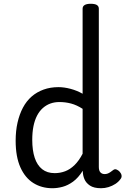

<svg xmlns="http://www.w3.org/2000/svg" viewBox="-20 -981 668 1018"><path d="M258 17Q201 17 157 -10.5Q113 -38 88 -94Q63 -150 63 -235Q63 -287 73 -331Q83 -375 101.5 -410Q120 -445 147.5 -469Q175 -493 211 -506Q247 -519 290 -519Q320 -519 354 -510Q388 -501 418 -484V-935Q418 -948 429 -954.5Q440 -961 461 -961Q483 -961 493.5 -954.5Q504 -948 504 -935V-96Q504 -76 512.5 -67Q521 -58 535 -58Q544 -58 551.5 -61Q559 -64 566 -69Q573 -74 581 -80Q589 -86 598.5 -82Q608 -78 615 -70Q623 -61 624.5 -51Q626 -41 620 -33Q609 -17 592 -6Q575 5 555.5 11Q536 17 516 17Q478 17 457 3Q436 -11 427.5 -31.5Q419 -52 419 -73Q419 -74 419 -74.5Q419 -75 419 -76Q395 -38 367.5 -18Q340 2 312 9.5Q284 17 258 17ZM151 -239Q151 -184 164 -144.5Q177 -105 203.5 -84Q230 -63 270 -63Q299 -63 325.5 -73Q352 -83 375.5 -106Q399 -129 418 -166V-404Q387 -424 357 -432Q327 -440 295 -440Q269 -440 247 -432Q225 -424 207 -408Q189 -392 176.5 -368Q164 -344 157.5 -312Q151 -280 151 -239Z"/></svg>

Font: Playwrite HU
Style: Regular
Weight: 400
Designer: Veronika Burian, José Scaglione
Foundry: TypeTogether
Version: Version 1.002